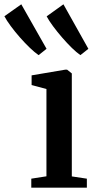

<svg xmlns="http://www.w3.org/2000/svg" viewBox="-116 -873 442 893"><path d="M29.5 0V-42L100 -53V-459L31 -477.5V-522.5L187.5 -549H196L218 -531.5V-52.5L288 -42V0ZM63 -617Q46 -628.5 23 -650.5Q0 -672.5 -23.5 -699.2Q-47 -726 -66.2 -752Q-85.5 -778 -95.5 -797.5L-17 -853L100.5 -646L64 -617ZM257.5 -617Q240.5 -628.5 218.2 -650.2Q196 -672 173 -698.5Q150 -725 130.8 -751Q111.5 -777 101 -797L179 -853L295 -646L258.5 -617Z"/></svg>

Font: Merriweather 60pt SemiBold
Style: Regular
Weight: 600
Version: Version 2.100